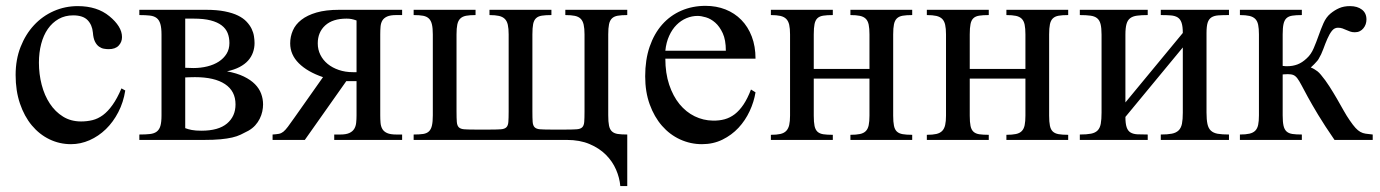

<svg xmlns="http://www.w3.org/2000/svg" viewBox="-20 -481 4745 660"><path d="M410.6 -169.9Q404.3 -129.4 386.7 -95.5Q369.1 -61.5 344 -37.1Q318.8 -12.7 287.8 1Q256.8 14.6 224.1 14.6Q184.6 14.6 149.9 -2.2Q115.2 -19 89.4 -50Q63.5 -81.1 48.6 -125Q33.7 -168.9 33.7 -223.1Q33.7 -276.4 50.8 -319.8Q67.9 -363.3 96.9 -394.5Q126 -425.8 164.8 -442.9Q203.6 -460 247.1 -460Q314 -460 356 -425.3Q377 -408.2 388.2 -390.1Q399.4 -372.1 399.4 -353.5Q399.4 -336.4 387.9 -324.2Q376.5 -312 353.5 -312Q346.2 -312 337.4 -313.5Q328.6 -314.9 320.6 -320.6Q312.5 -326.2 306.6 -337.6Q300.8 -349.1 299.3 -369.1Q296.9 -395.5 281 -411.9Q265.1 -428.2 231.4 -428.2Q203.6 -428.2 181.6 -415.8Q159.7 -403.3 144.5 -381.6Q129.4 -359.9 121.6 -330.1Q113.8 -300.3 113.8 -265.6Q113.8 -226.1 123.3 -189.5Q132.8 -152.8 151.4 -124.8Q169.9 -96.7 196.8 -80.1Q223.6 -63.5 258.8 -63.5Q279.3 -63.5 298.1 -68.1Q316.9 -72.8 334 -85.4Q351.1 -98.1 366.9 -120.4Q382.8 -142.6 397.5 -177.2Z M768.6 -333Q768.6 -352.1 762.5 -367.4Q756.3 -382.8 741.9 -393.8Q727.5 -404.8 704.1 -410.9Q680.7 -417 645.5 -417H616.7V-248L644.5 -247.1Q669.9 -247.1 692.6 -252.7Q715.3 -258.3 732.2 -269.3Q749 -280.3 758.8 -296.1Q768.6 -312 768.6 -333ZM789.6 -122.1Q789.6 -168 753.4 -191.9Q717.3 -215.8 650.4 -215.8Q644.5 -215.8 638.7 -215.6Q632.8 -215.3 627.9 -215.3Q622.6 -214.8 616.7 -214.8V-40.5Q626.5 -36.6 639.2 -34.2Q651.9 -31.7 672.4 -31.7Q731 -31.7 760.3 -56.4Q789.6 -81.1 789.6 -122.1ZM884.3 -122.1Q884.3 -110.4 881.6 -97.7Q878.9 -85 872.8 -72.8Q866.7 -60.5 857.2 -50Q847.7 -39.6 834 -31.7Q820.3 -24.4 807.6 -18.3Q794.9 -12.2 778.1 -8.3Q761.2 -4.4 738 -2.2Q714.8 0 681.2 0H459V-18.6Q481 -18.6 495.6 -20.3Q510.3 -22 519 -28.8Q527.8 -35.6 531.5 -48.6Q535.2 -61.5 535.2 -84.5V-361.8Q535.2 -385.3 531.2 -398.7Q527.3 -412.1 518.6 -418.9Q509.8 -425.8 495.1 -427.5Q480.5 -429.2 459 -429.2V-447.3H688.5Q725.6 -447.3 752.7 -441.9Q779.8 -436.5 798.1 -427.5Q816.4 -418.5 827.6 -406.5Q838.9 -394.5 845 -381.8Q851.1 -369.1 853 -356.4Q855 -343.8 855 -333Q855 -316.4 849.6 -301Q844.2 -285.6 833 -272.9Q821.8 -260.3 803.7 -250.7Q785.6 -241.2 760.3 -235.8Q794.4 -229.5 818.1 -218Q841.8 -206.5 856.4 -191.7Q871.1 -176.8 877.7 -158.9Q884.3 -141.1 884.3 -122.1Z M1205.6 -410.6Q1195.8 -414.1 1188.5 -415.5Q1181.2 -417 1171.4 -417Q1123.5 -417 1097.9 -393.6Q1072.3 -370.1 1072.3 -332Q1072.3 -310.5 1081.3 -292.5Q1090.3 -274.4 1106.4 -261.2Q1122.6 -248 1144.8 -240.5Q1167 -232.9 1193.4 -232.9H1205.6ZM1128.9 0V-18.6H1149.9Q1169.4 -18.6 1180.7 -23.7Q1191.9 -28.8 1197.5 -37.8Q1203.1 -46.9 1204.3 -58.8Q1205.6 -70.8 1205.6 -84.5V-202.1H1170.4L1027.8 0H917V-18.6Q930.7 -19.5 938.7 -21Q946.8 -22.5 953.9 -28.1Q960.9 -33.7 969.7 -45.4Q978.5 -57.1 993.2 -78.1L1090.3 -215.8Q1037.1 -233.9 1007.3 -263.4Q977.5 -293 977.5 -332Q977.5 -355 986.6 -376Q995.6 -397 1015.9 -412.8Q1036.1 -428.7 1068.1 -438Q1100.1 -447.3 1146 -447.3H1362.3V-429.2H1342.3Q1321.8 -429.2 1310.5 -424.1Q1299.3 -418.9 1294.2 -410.2Q1289.1 -401.4 1288.1 -389.2Q1287.1 -377 1287.1 -362.8V-84.5Q1287.1 -70.8 1288.1 -58.8Q1289.1 -46.9 1294.2 -37.8Q1299.3 -28.8 1310.5 -23.7Q1321.8 -18.6 1342.3 -18.6H1362.3V0Z M2112.3 158.7Q2109.9 130.4 2097.7 102.1Q2085.4 73.7 2062.7 51Q2040 28.3 2006.6 14.2Q1973.1 0 1928.7 0H1401.9V-18.6Q1421.9 -18.6 1434.6 -20.5Q1447.3 -22.5 1454.6 -29.5Q1461.9 -36.6 1464.8 -49.6Q1467.8 -62.5 1467.8 -84.5V-362.8Q1467.8 -383.8 1464.8 -396.7Q1461.9 -409.7 1454.6 -417Q1447.3 -424.3 1434.6 -426.8Q1421.9 -429.2 1401.9 -429.2V-447.3H1614.7V-429.2Q1594.7 -429.2 1582 -426.8Q1569.3 -424.3 1562 -417Q1554.7 -409.7 1552 -396.7Q1549.3 -383.8 1549.3 -362.8V-98.1Q1549.3 -74.7 1550.3 -62Q1551.3 -49.3 1557.1 -43.5Q1563 -37.6 1575.7 -36.6Q1588.4 -35.6 1611.8 -35.6H1665.5Q1689 -35.6 1701.9 -36.6Q1714.8 -37.6 1720.7 -43.5Q1726.6 -49.3 1727.5 -62Q1728.5 -74.7 1728.5 -98.1V-362.8Q1728.5 -382.8 1725.6 -395.8Q1722.7 -408.7 1715.3 -416Q1708 -423.3 1695.3 -426.3Q1682.6 -429.2 1662.6 -429.2V-447.3H1875.5V-429.2Q1855.5 -429.2 1842.8 -427.2Q1830.1 -425.3 1822.8 -418.5Q1815.4 -411.6 1812.7 -398.4Q1810.1 -385.3 1810.1 -362.8V-98.1Q1810.1 -74.7 1811 -62Q1812 -49.3 1817.9 -43.5Q1823.7 -37.6 1836.4 -36.6Q1849.1 -35.6 1872.6 -35.6H1926.3Q1949.7 -35.6 1962.6 -36.6Q1975.6 -37.6 1981.4 -43.5Q1987.3 -49.3 1988.3 -62Q1989.3 -74.7 1989.3 -98.1V-362.8Q1989.3 -383.3 1986.3 -396.2Q1983.4 -409.2 1976.1 -416.5Q1968.8 -423.8 1956.1 -426.5Q1943.4 -429.2 1923.3 -429.2V-447.3H2136.2V-429.2Q2116.2 -429.2 2103.5 -427Q2090.8 -424.8 2083.5 -417.7Q2076.2 -410.6 2073.5 -397.5Q2070.8 -384.3 2070.8 -362.8V-84.5Q2070.8 -62 2073.5 -49.1Q2076.2 -36.1 2083.5 -29.3Q2090.8 -22.5 2103.5 -20.5Q2116.2 -18.6 2136.2 -18.6V158.7Z M2475.1 -306.6Q2475.1 -343.8 2464.4 -366.9Q2453.6 -390.1 2438.5 -403.3Q2423.3 -416.5 2406.7 -421.4Q2390.1 -426.3 2377.9 -426.3Q2358.4 -426.3 2339.6 -418.5Q2320.8 -410.6 2305.7 -395.5Q2290.5 -380.4 2280.3 -357.9Q2270 -335.4 2267.1 -306.6ZM2577.1 -163.6Q2571.8 -130.9 2556.9 -98.9Q2542 -66.9 2518.6 -41.7Q2495.1 -16.6 2463.4 -1Q2431.6 14.6 2393.1 14.6Q2353.5 14.6 2317.9 -1.7Q2282.2 -18.1 2255.6 -48.6Q2229 -79.1 2213.4 -122.1Q2197.8 -165 2197.8 -218.8Q2197.8 -275.4 2213.1 -320.3Q2228.5 -365.2 2256.1 -396.5Q2283.7 -427.7 2321.8 -444.3Q2359.9 -460.9 2405.3 -460.9Q2442.4 -460.9 2473.9 -448.5Q2505.4 -436 2528.3 -412.6Q2551.3 -389.2 2564.2 -355.5Q2577.1 -321.8 2577.1 -279.3H2267.1Q2267.1 -229.5 2280.3 -189.9Q2293.5 -150.4 2315.9 -123Q2338.4 -95.7 2367.9 -81.3Q2397.5 -66.9 2430.2 -66.4Q2452.1 -65.9 2470.9 -71Q2489.7 -76.2 2505.9 -88.6Q2522 -101.1 2535.9 -121.8Q2549.8 -142.6 2561.5 -173.3Z M2903.3 0V-17.6Q2923.3 -17.6 2936 -20.3Q2948.7 -22.9 2956.1 -30.3Q2963.4 -37.6 2966.1 -50.5Q2968.8 -63.5 2968.8 -83.5V-210.9H2777.3V-83.5Q2777.3 -61 2780 -48.1Q2782.7 -35.2 2790 -28.3Q2797.4 -21.5 2810.1 -19.5Q2822.8 -17.6 2842.8 -17.6V0H2629.9V-17.6Q2649.9 -17.6 2662.6 -20.5Q2675.3 -23.4 2682.6 -31Q2689.9 -38.6 2692.9 -51.3Q2695.8 -64 2695.8 -83.5V-362.8Q2695.8 -382.8 2692.9 -395.8Q2689.9 -408.7 2682.6 -416Q2675.3 -423.3 2662.6 -426.3Q2649.9 -429.2 2629.9 -429.2V-447.3H2842.8V-429.2Q2822.8 -429.2 2810.1 -427.2Q2797.4 -425.3 2790 -418.5Q2782.7 -411.6 2780 -398.4Q2777.3 -385.3 2777.3 -362.8V-244.1H2968.8V-362.8Q2968.8 -383.3 2966.1 -396.2Q2963.4 -409.2 2956.1 -416.5Q2948.7 -423.8 2936 -426.5Q2923.3 -429.2 2903.3 -429.2V-447.3H3115.7V-429.2Q3095.7 -429.2 3083 -427Q3070.3 -424.8 3063 -417.7Q3055.7 -410.6 3053 -397.5Q3050.3 -384.3 3050.3 -362.8V-83.5Q3050.3 -62 3053 -48.8Q3055.7 -35.6 3063 -28.8Q3070.3 -22 3083 -19.8Q3095.7 -17.6 3115.7 -17.6V0Z M3439.5 0V-17.6Q3459.5 -17.6 3472.2 -20.3Q3484.9 -22.9 3492.2 -30.3Q3499.5 -37.6 3502.2 -50.5Q3504.9 -63.5 3504.9 -83.5V-210.9H3313.5V-83.5Q3313.5 -61 3316.2 -48.1Q3318.8 -35.2 3326.2 -28.3Q3333.5 -21.5 3346.2 -19.5Q3358.9 -17.6 3378.9 -17.6V0H3166V-17.6Q3186 -17.6 3198.7 -20.5Q3211.4 -23.4 3218.8 -31Q3226.1 -38.6 3229 -51.3Q3231.9 -64 3231.9 -83.5V-362.8Q3231.9 -382.8 3229 -395.8Q3226.1 -408.7 3218.8 -416Q3211.4 -423.3 3198.7 -426.3Q3186 -429.2 3166 -429.2V-447.3H3378.9V-429.2Q3358.9 -429.2 3346.2 -427.2Q3333.5 -425.3 3326.2 -418.5Q3318.8 -411.6 3316.2 -398.4Q3313.5 -385.3 3313.5 -362.8V-244.1H3504.9V-362.8Q3504.9 -383.3 3502.2 -396.2Q3499.5 -409.2 3492.2 -416.5Q3484.9 -423.8 3472.2 -426.5Q3459.5 -429.2 3439.5 -429.2V-447.3H3651.9V-429.2Q3631.8 -429.2 3619.1 -427Q3606.4 -424.8 3599.1 -417.7Q3591.8 -410.6 3589.1 -397.5Q3586.4 -384.3 3586.4 -362.8V-83.5Q3586.4 -62 3589.1 -48.8Q3591.8 -35.6 3599.1 -28.8Q3606.4 -22 3619.1 -19.8Q3631.8 -17.6 3651.9 -17.6V0Z M3970.2 0V-18.6Q3993.7 -18.6 4008.3 -21.5Q4022.9 -24.4 4031.5 -32.7Q4040 -41 4043 -55.7Q4045.9 -70.3 4045.9 -93.8V-317.9L3848.6 -79.1Q3848.6 -56.2 3852.8 -43.7Q3856.9 -31.2 3866.2 -25.6Q3875.5 -20 3890.1 -19.3Q3904.8 -18.6 3925.3 -18.6V0H3691.9V-18.6Q3715.8 -18.6 3730.5 -21.5Q3745.1 -24.4 3753.2 -32.7Q3761.2 -41 3763.9 -55.7Q3766.6 -70.3 3766.6 -93.8V-361.8Q3766.6 -384.8 3763.2 -398.2Q3759.8 -411.6 3751.2 -418.5Q3742.7 -425.3 3728.3 -427.2Q3713.9 -429.2 3691.9 -429.2V-447.3H3925.3V-429.2Q3903.3 -429.2 3888.7 -427.2Q3874 -425.3 3865 -418.5Q3856 -411.6 3852.3 -398.2Q3848.6 -384.8 3848.6 -361.8V-128.9L4045.9 -367.7Q4045.9 -390.1 4041.7 -402.6Q4037.6 -415 4028.6 -420.9Q4019.5 -426.8 4005.1 -428Q3990.7 -429.2 3970.2 -429.2V-447.3H4204.6V-429.2Q4183.1 -429.2 4168.5 -428.2Q4153.8 -427.2 4144.5 -421.4Q4135.3 -415.5 4131.3 -403.1Q4127.4 -390.6 4127.4 -367.7V-93.8Q4127.4 -69.8 4130.6 -54.9Q4133.8 -40 4142.3 -32Q4150.9 -23.9 4165.8 -21.2Q4180.7 -18.6 4204.6 -18.6V0Z M4567.4 0Q4533.2 -49.8 4511.2 -86.2Q4489.3 -122.6 4475.6 -147.7Q4461.9 -172.9 4453.9 -188.2Q4445.8 -203.6 4439.5 -211.9Q4433.1 -220.2 4426 -223.1Q4418.9 -226.1 4406.7 -226.1Q4404.3 -226.1 4401.1 -225.8Q4397.9 -225.6 4395.5 -225.6Q4392.6 -225.1 4389.2 -225.1V-84.5Q4389.2 -62 4392.1 -49.1Q4395 -36.1 4402.3 -29.3Q4409.7 -22.5 4422.4 -20.5Q4435.1 -18.6 4455.1 -18.6V0H4242.2V-18.6Q4262.2 -18.6 4274.9 -21.5Q4287.6 -24.4 4294.9 -31.7Q4302.2 -39.1 4304.9 -51.8Q4307.6 -64.5 4307.6 -84.5V-362.8Q4307.6 -382.8 4304.9 -395.8Q4302.2 -408.7 4294.9 -416Q4287.6 -423.3 4274.9 -426.3Q4262.2 -429.2 4242.2 -429.2V-447.3H4455.1V-429.2Q4435.1 -429.2 4422.4 -427.2Q4409.7 -425.3 4402.3 -418.5Q4395 -411.6 4392.1 -398.4Q4389.2 -385.3 4389.2 -362.8V-254.4Q4392.1 -253.9 4395 -253.9Q4397.5 -253.4 4399.9 -253.4H4404.8Q4423.8 -253.4 4439.9 -259.5Q4456.1 -265.6 4471.7 -280.3Q4486.8 -293.9 4495.8 -315.2Q4504.9 -336.4 4512.7 -358.6Q4520.5 -380.9 4529.5 -401.4Q4538.6 -421.9 4553.2 -434.1Q4567.9 -446.3 4583.7 -453.1Q4599.6 -460 4620.6 -460Q4646 -460 4661.6 -448Q4677.2 -436 4677.2 -414.1Q4677.2 -405.8 4674.6 -397.9Q4671.9 -390.1 4666.7 -383.8Q4661.6 -377.4 4654.3 -373.8Q4647 -370.1 4637.2 -370.1Q4627.9 -370.1 4621.1 -372.6Q4614.3 -375 4607.9 -377.9Q4601.6 -380.9 4594.7 -383.3Q4587.9 -385.7 4579.1 -385.7Q4566.9 -385.7 4558.3 -374.8Q4549.8 -363.8 4542.7 -347.4Q4535.6 -331.1 4528.8 -312.3Q4522 -293.5 4512.7 -278.3Q4510.7 -274.4 4506.3 -269.8Q4502 -265.1 4497.6 -260.3Q4492.2 -254.9 4485.8 -249Q4491.2 -247.1 4497.1 -243.7Q4502.4 -240.7 4508.5 -236.1Q4514.6 -231.4 4520.5 -224.1Q4536.1 -205.6 4549.8 -184.1Q4563.5 -162.6 4575.7 -141.6Q4587.9 -120.6 4598.6 -101.3Q4609.4 -82 4619.6 -67.4Q4631.3 -50.3 4639.6 -41.3Q4647.9 -32.2 4656.2 -27.6Q4664.6 -22.9 4674.3 -21.5Q4684.1 -20 4698.7 -18.6V0Z"/></svg>

Font: Doulos SIL Cyr
Style: Regular
Weight: 400
Designer: Walt Agee, Victor Gaultney, Peter Martin, Debbi Hosken, Becca Hirsbrunner
Foundry: SIL International
Version: Version 5.000